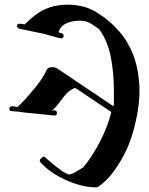

<svg xmlns="http://www.w3.org/2000/svg" viewBox="-20 -806 640 826"><path d="M232 -667Q238 -665 246 -662.5Q254 -660 254 -652Q254 -648 251.5 -644.5Q249 -641 244 -641Q244 -641 236.5 -642.5Q229 -644 228 -644L167 -661Q138 -667 125 -669.5Q112 -672 95 -676Q86 -678 69.5 -681Q53 -684 53 -694Q53 -704 63 -704Q69 -704 74.5 -703Q80 -702 86 -701Q110 -725 135.5 -744Q161 -763 194.5 -774.5Q228 -786 275 -786Q299 -786 326 -780.5Q353 -775 375 -764Q391 -757 424 -734Q457 -711 493.5 -670Q530 -629 554 -568Q568 -530 574 -490Q580 -450 580 -415Q580 -372 572 -325Q564 -278 551.5 -235.5Q539 -193 524 -161Q502 -114 470 -69.5Q438 -25 398 0Q358 0 322.5 -10Q287 -20 258 -34Q193 -64 152 -110Q151 -111 151 -113Q151 -119 157 -125.5Q163 -132 169 -132Q173 -132 174 -129L193 -113Q217 -91 247 -70Q262 -60 277 -55Q295 -59 310 -69L338 -86Q376 -131 409.5 -195.5Q443 -260 459 -324Q427 -346 394 -367.5Q361 -389 329 -411Q311 -424 302 -428Q286 -420 277.5 -414Q269 -408 258 -394Q244 -377 232.5 -361Q221 -345 204 -331H216Q221 -331 223 -327.5Q225 -324 225 -320Q225 -309 215 -309H214L85 -322Q72 -324 58 -325.5Q44 -327 30 -328Q20 -328 20 -338Q20 -342 23 -345.5Q26 -349 30 -349H32L54 -346Q56 -346 57 -347L80 -370Q107 -399 135.5 -434Q164 -469 181 -506Q187 -517 204 -517Q218 -517 227 -511Q287 -471 348 -429.5Q409 -388 468 -349Q470 -356 470 -364Q470 -372 470 -380V-415Q470 -495 456 -564Q442 -633 406 -681Q388 -694 369.5 -705.5Q351 -717 323 -717Q290 -717 264.5 -705Q239 -693 232 -667Z"/></svg>

Font: Ponomar
Style: Regular
Weight: 400
Version: Version 1.301; ttfautohint (v1.8.4.7-5d5b)